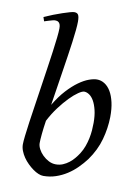

<svg xmlns="http://www.w3.org/2000/svg" viewBox="-86 -800 639 878"><g transform="rotate(10 233.5 -361.0)"><path d="M294.9 -392.1Q285.6 -392.1 268.1 -380.1Q250.5 -368.2 229.2 -346.4Q208 -324.7 185.8 -295.2Q163.6 -265.6 145.5 -230.5Q140.1 -195.3 137.5 -167.7Q134.8 -140.1 134.8 -125Q134.8 -112.3 142.3 -97.7Q149.9 -83 162.6 -70.6Q175.3 -58.1 191.2 -50Q207 -42 224.1 -42Q241.7 -42 256.8 -48.3Q272 -54.7 284.9 -64.7Q297.9 -74.7 308.1 -87.2Q318.4 -99.6 326.2 -111.8Q337.4 -129.4 344.2 -148.4Q351.1 -167.5 355 -186.5Q358.9 -205.6 360.4 -223.9Q361.8 -242.2 361.8 -258.8Q361.8 -292.5 355.7 -317.6Q349.6 -342.8 340.1 -359.4Q330.6 -376 318.6 -384Q306.6 -392.1 294.9 -392.1ZM432.1 -297.9Q431.2 -246.1 416.7 -193.6Q402.3 -141.1 367.2 -91.8Q350.6 -69.8 330.3 -49.6Q310.1 -29.3 286.1 -13.9Q262.2 1.5 234.9 10.7Q207.5 20 176.8 20Q166.5 20 154.1 14.9Q141.6 9.8 128.7 0.5Q115.7 -8.8 103.3 -21Q90.8 -33.2 81.3 -47.1Q71.8 -61 65.9 -76.2Q60.1 -91.3 60.1 -106Q60.1 -118.7 63.2 -146Q66.4 -173.3 71.5 -210Q76.7 -246.6 83.3 -289.6Q89.8 -332.5 96.4 -377.2Q103 -421.9 109.6 -465.6Q116.2 -509.3 121.3 -546.9Q126.5 -584.5 129.6 -613.3Q132.8 -642.1 132.8 -657.2Q132.8 -668.5 130.4 -675Q127.9 -681.6 124 -684.8Q120.1 -688 115.7 -689Q111.3 -689.9 106.9 -689.9Q102.5 -689.9 94.5 -687.7Q86.4 -685.5 78.1 -683.1Q68.8 -680.2 58.1 -676.8L51.8 -695.8Q72.3 -705.1 93.8 -713.4Q115.2 -721.7 134 -728Q152.8 -734.4 167 -738.3Q181.2 -742.2 187 -742.2Q200.7 -742.2 205.8 -733.4Q210.9 -724.6 210.9 -702.1Q210.9 -687 208.5 -662.4Q206.1 -637.7 201.9 -606.2Q197.8 -574.7 192.1 -537.8Q186.5 -501 180.4 -461.9Q174.3 -422.9 168.2 -383.1Q162.1 -343.3 156.2 -306.2Q181.2 -348.1 207.8 -377Q234.4 -405.8 259.3 -423.6Q284.2 -441.4 305.9 -449.2Q327.6 -457 342.8 -457Q361.8 -457 378.4 -446.5Q395 -436 407 -416Q418.9 -396 425.8 -366.2Q432.6 -336.4 432.1 -297.9Z"/></g></svg>

Font: Gentium Plus Eur
Style: Italic
Weight: 400
Italic angle: -8°
Designer: J. Victor Gaultney, Annie Olsen, Iska Routamaa, Becca Hirsbrunner
Foundry: SIL International
Version: Version 5.000